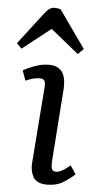

<svg xmlns="http://www.w3.org/2000/svg" viewBox="-77 -811 430 859"><g transform="rotate(5 138.5 -381.5)"><path d="M119 -416Q121 -439 115.5 -448Q110 -457 94 -457Q81 -457 66.5 -453.5Q52 -450 31 -441L15 -486Q34 -497 66 -509Q98 -521 131 -521Q172 -521 190.5 -494Q209 -467 204 -408L181 -90Q180 -68 184 -57.5Q188 -47 204 -47Q226 -47 266 -81L291 -43Q275 -27 243.5 -6.5Q212 14 168 14Q121 14 105.5 -13.5Q90 -41 93 -77ZM279 -605 254 -580 128 -682 1 -582 -21 -605 87 -746Q100 -763 110.5 -770Q121 -777 132 -777Q148 -777 160 -773Z"/></g></svg>

Font: Literata 12pt
Style: Italic
Weight: 400
Italic angle: -2°
Designer: Latin by Veronika Burian and Jose Scaglione. Greek by Irene Vlachou. Cyrillic by Vera Evstafieva
Foundry: TypeTogether
Version: Version 3.002